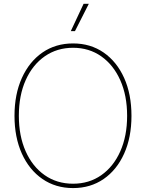

<svg xmlns="http://www.w3.org/2000/svg" viewBox="-20 -960 752 989"><path d="M356.4 8.8Q266.6 8.8 198.5 -38.1Q130.4 -85 92.5 -168.9Q54.7 -252.9 54.7 -363.3Q54.7 -474.6 92.8 -558.6Q130.9 -642.6 198.7 -689.5Q266.6 -736.3 356.4 -736.3Q445.8 -736.3 513.7 -689.5Q581.5 -642.6 619.4 -558.6Q657.2 -474.6 657.2 -363.3Q657.2 -252.4 619.4 -168.5Q581.5 -84.5 513.7 -37.8Q445.8 8.8 356.4 8.8ZM356.4 -13.7Q439 -13.7 501.7 -57.6Q564.5 -101.6 599.6 -180.4Q634.8 -259.3 634.8 -363.3Q634.8 -467.8 599.6 -546.6Q564.5 -625.5 501.7 -669.7Q439 -713.9 356.4 -713.9Q273.9 -713.9 210.9 -670.2Q147.9 -626.5 112.5 -547.6Q77.1 -468.8 77.1 -363.3Q77.1 -259.8 112.1 -180.9Q147 -102.1 210 -57.9Q272.9 -13.7 356.4 -13.7ZM344.7 -799.8 410.6 -940.4H437.5L366.2 -799.8Z"/></svg>

Font: Inter 24pt Thin
Style: Regular
Weight: 250
Designer: Rasmus Andersson
Foundry: rsms
Version: Version 4.001;git-66647c0bb